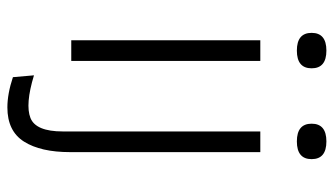

<svg xmlns="http://www.w3.org/2000/svg" viewBox="-212 -519 904 520"><g transform="rotate(90 240.0 -259.0)"><path d="M89 0V-512H145V0ZM117 -611Q69 -611 69 -651Q69 -691 117 -691Q165 -691 165 -651Q165 -611 117 -611ZM271 173Q234 173 189 158L184 101Q263 125 299.5 110.5Q336 96 336 23V-512H392V3Q392 83 363.5 128Q335 173 271 173ZM363 -611Q315 -611 315 -651Q315 -691 363 -691Q411 -691 411 -651Q411 -611 363 -611Z"/></g></svg>

Font: Bricolage Grotesque 12pt ExtraLight
Style: Regular
Weight: 200
Designer: Mathieu Triay
Foundry: Atelier Triay
Version: Version 1.001; ttfautohint (v1.8.4.7-5d5b);gftools[0.9.33.de